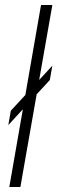

<svg xmlns="http://www.w3.org/2000/svg" viewBox="-20 -743 228 763"><path d="M17 0 143 -723H188L61 0ZM13 -246 23 -303 188 -482 178 -425Z"/></svg>

Font: Archivo Condensed Thin
Style: Italic
Weight: 250
Width: 3
Italic angle: -10°
Designer: Hector Gatti
Foundry: Omnibus-Type
Version: Version 2.001